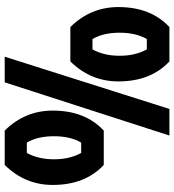

<svg xmlns="http://www.w3.org/2000/svg" viewBox="18 -758 740 816"><g transform="rotate(90 388.0 -350.0)"><path d="M241 -279H95Q10 -365 10 -483Q10 -621 95 -700H241Q326 -621 326 -483Q326 -365 241 -279ZM146 -604Q119 -558 119 -488.5Q119 -419 146 -373H190Q217 -422 217 -488.5Q217 -555 190 -604ZM681 0H535Q450 -86 450 -204Q450 -342 535 -421H681Q766 -342 766 -204Q766 -86 681 0ZM586 -325Q559 -279 559 -209.5Q559 -140 586 -94H630Q657 -143 657 -209.5Q657 -276 630 -325ZM221 0 443 -700H556L330 0Z"/></g></svg>

Font: Jockey One
Style: Regular
Weight: 400
Designer: TypeTogether
Foundry: TypeTogether
Version: Version 1.002